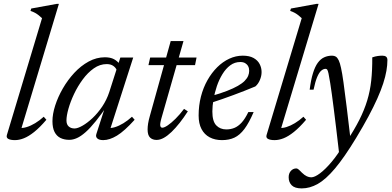

<svg xmlns="http://www.w3.org/2000/svg" viewBox="-20 -730 2071 1014"><path d="M202 -634Q193 -642.5 184.5 -649.2Q176 -656 165.8 -661.8Q155.5 -667.5 141 -672.5L145 -685L279.5 -709.5H291L89.5 -40.5L83.5 -54.5Q100 -52.5 121.2 -59Q142.5 -65.5 165.8 -79.5Q189 -93.5 211 -113.5L225 -97.5Q190 -56.5 160.5 -33Q131 -9.5 106.2 0.2Q81.5 10 59 10Q35.5 10 23.8 3.5Q12 -3 16.5 -17.5Z M489 -22.5 541 -183.5H554Q516.5 -128 486.5 -90.8Q456.5 -53.5 431.8 -31.8Q407 -10 386.2 -0.8Q365.5 8.5 346 8.5Q319 8.5 299 -1.5Q279 -11.5 268 -33.2Q257 -55 257 -90Q257 -127.5 271.5 -172.8Q286 -218 311.8 -262.8Q337.5 -307.5 372.2 -345Q407 -382.5 448.2 -405Q489.5 -427.5 534 -427.5Q563 -427.5 581.8 -417.5Q600.5 -407.5 616 -387L596 -360Q592 -372 578.5 -381.8Q565 -391.5 543.5 -391.5Q507.5 -391.5 475.5 -369Q443.5 -346.5 417 -310.5Q390.5 -274.5 371.2 -233.8Q352 -193 341.5 -155.8Q331 -118.5 331 -94Q331 -72.5 343 -62Q355 -51.5 373.5 -51.5Q390 -51.5 415.5 -66Q441 -80.5 468.5 -106.2Q496 -132 519.8 -167.2Q543.5 -202.5 557 -243.5L615.5 -426H676H683.5L558 -35.5L549.5 -54.5Q566 -52 587.2 -58.5Q608.5 -65 631.8 -79.2Q655 -93.5 677 -113.5L691 -97.5Q637 -37.5 597.8 -13.8Q558.5 10 525 10Q503.5 10 493.8 1Q484 -8 489 -22.5Z M764 -386 773 -426H1018L1010 -386ZM832.5 -105.5Q830.5 -98 829 -91.8Q827.5 -85.5 826.8 -80.5Q826 -75.5 826 -71.5Q826 -63.5 829 -59.5Q832 -55.5 837 -55.5Q847.5 -55.5 866 -68Q884.5 -80.5 907 -102.8Q929.5 -125 952 -155L972 -142Q950.5 -108.5 928.8 -81Q907 -53.5 886 -33.2Q865 -13 845.2 -2Q825.5 9 807 9Q785.5 9 772.5 -3.5Q759.5 -16 759.5 -46.5Q759.5 -60 762.2 -77.8Q765 -95.5 771.5 -118L881.5 -513H949Z M1249 -402.5Q1219.5 -402.5 1196 -385Q1172.5 -367.5 1154.8 -338.5Q1137 -309.5 1125.2 -274.8Q1113.5 -240 1107.5 -205Q1101.5 -170 1101.5 -141Q1101.5 -89.5 1122 -68Q1142.5 -46.5 1175.5 -46.5Q1198 -46.5 1217.8 -54.5Q1237.5 -62.5 1255.8 -82.2Q1274 -102 1291.5 -138H1319.5Q1295 -81 1270.8 -48.8Q1246.5 -16.5 1218.2 -3.2Q1190 10 1152.5 10Q1115 10 1087.2 -4.8Q1059.5 -19.5 1044.2 -48.5Q1029 -77.5 1029 -120Q1029 -172.5 1041.2 -220Q1053.5 -267.5 1075.8 -306.8Q1098 -346 1127.2 -375Q1156.5 -404 1191 -420Q1225.5 -436 1262 -436Q1297 -436 1319 -423.8Q1341 -411.5 1351.2 -391.8Q1361.5 -372 1361.5 -349.5Q1361.5 -328 1352.2 -306.8Q1343 -285.5 1328.5 -273.5Q1299.5 -261.5 1270.5 -250Q1241.5 -238.5 1212.2 -227.8Q1183 -217 1153.8 -206.8Q1124.5 -196.5 1095 -187L1096.5 -223Q1144.5 -236.5 1179 -250Q1213.5 -263.5 1236.2 -276.5Q1259 -289.5 1272 -302.8Q1285 -316 1290.5 -329.2Q1296 -342.5 1296 -356Q1296 -370 1290.5 -380.2Q1285 -390.5 1274.8 -396.5Q1264.5 -402.5 1249 -402.5Z M1573.5 -634Q1564.5 -642.5 1556 -649.2Q1547.5 -656 1537.2 -661.8Q1527 -667.5 1512.5 -672.5L1516.5 -685L1651 -709.5H1662.5L1461 -40.5L1455 -54.5Q1471.5 -52.5 1492.8 -59Q1514 -65.5 1537.2 -79.5Q1560.5 -93.5 1582.5 -113.5L1596.5 -97.5Q1561.5 -56.5 1532 -33Q1502.5 -9.5 1477.8 0.2Q1453 10 1430.5 10Q1407 10 1395.2 3.5Q1383.5 -3 1388 -17.5Z M1636 -256.5H1615.5Q1622 -308.5 1632.8 -343.2Q1643.5 -378 1658.2 -398.2Q1673 -418.5 1692 -427.2Q1711 -436 1734 -436Q1745.5 -436 1753.8 -430.8Q1762 -425.5 1768.8 -411.5Q1775.5 -397.5 1781 -371.5Q1787 -345.5 1794 -295.2Q1801 -245 1811 -163.8Q1821 -82.5 1835 37L1771.5 84.5Q1762.5 5 1755.2 -54.2Q1748 -113.5 1742.5 -157Q1737 -200.5 1732.5 -233Q1728 -265.5 1724 -291Q1718.5 -325.5 1715 -341.5Q1711.5 -357.5 1708.2 -362Q1705 -366.5 1699.5 -366.5Q1688 -366.5 1676.8 -357Q1665.5 -347.5 1655.2 -323.5Q1645 -299.5 1636 -256.5ZM1794.5 34.5 1811 16.5Q1851.5 -45 1877.8 -97Q1904 -149 1919.2 -199Q1934.5 -249 1940.5 -304Q1946.5 -359 1946 -427Q1962 -432.5 1974.8 -434.2Q1987.5 -436 1999.5 -436Q2012.5 -436 2019.2 -430.5Q2026 -425 2026 -412.5Q2026 -386.5 2020.8 -356Q2015.5 -325.5 2003.8 -289.2Q1992 -253 1972.8 -209.8Q1953.5 -166.5 1925.8 -114.8Q1898 -63 1860.5 -1Q1798 102 1749 160Q1700 218 1658 241.5Q1616 265 1573.5 265Q1537 265 1520.8 248.8Q1504.5 232.5 1504.5 206Q1504.5 185.5 1516.2 172.5Q1528 159.5 1545 159.5Q1549.5 159.5 1555 163.5Q1560.5 167.5 1574.5 182Q1589 196 1600.8 201.2Q1612.5 206.5 1623.5 206.5Q1642 206.5 1670.5 185Q1699 163.5 1731.5 124.8Q1764 86 1794.5 34.5Z"/></svg>

Font: Newsreader 18pt
Style: Italic
Weight: 400
Italic angle: -17°
Version: Version 1.003